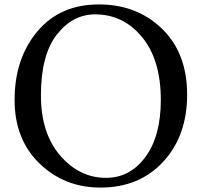

<svg xmlns="http://www.w3.org/2000/svg" viewBox="-20 -836 900 868"><path d="M410 -771Q308 -771 236.5 -679Q165 -587 165 -405Q165 -234 252 -133Q339 -32 459 -32Q568 -32 637.5 -126.5Q707 -221 707 -384Q707 -565 622.5 -668Q538 -771 410 -771ZM826 -408Q826 -222 718 -105Q610 12 434 12Q271 12 158.5 -97Q46 -206 46 -384Q46 -571 148.5 -693.5Q251 -816 427 -816Q599 -816 712.5 -706Q826 -596 826 -408Z"/></svg>

Font: Indiction Unicode
Style: Normal
Weight: 500
Version: Version 1.1